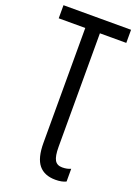

<svg xmlns="http://www.w3.org/2000/svg" viewBox="-171 -783 759 1060"><g transform="rotate(20 209.0 -253.5)"><path d="M297 207Q232 207 199 167Q166 127 166 38V-637H10V-714H407V-637H252V30Q252 84 265 107Q278 130 309 130Q324 130 336 127.5Q348 125 359 120V195Q335 207 297 207Z"/></g></svg>

Font: Avrile Sans Condensed
Style: Regular
Weight: 400
Width: 3
Designer: Monotype Design Team
Foundry: Monotype Imaging Inc.
Version: Version 2.001;September 10, 2019;FontCreator 11.5.0.2425 64-